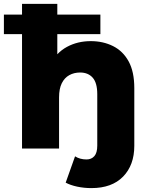

<svg xmlns="http://www.w3.org/2000/svg" viewBox="-49 -762 760 985"><path d="M420 203Q382 203 347 195.5Q312 188 288 175L336 40Q361 56 395 56Q420 56 435 39Q450 22 450 -15V-279Q450 -337 426.5 -363.5Q403 -390 362 -390Q331 -390 306.5 -376.5Q282 -363 268 -335Q254 -307 254 -262V0H64V-742H245V-388L210 -433Q240 -492 294.5 -521.5Q349 -551 417 -551Q480 -551 531 -525.5Q582 -500 611 -447Q640 -394 640 -310V-14Q640 85 582.5 144Q525 203 420 203ZM-29 -587V-687H466V-587Z"/></svg>

Font: MOST Montserrat ExtraBold
Style: Regular
Weight: 800
Designer: Julieta Ulanovsky
Foundry: Julieta Ulanovsky
Version: Version 8.000;March 11, 2024;FontCreator 15.0.0.2926 64-bit